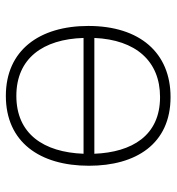

<svg xmlns="http://www.w3.org/2000/svg" viewBox="6 -584 589 640"><g transform="rotate(90 300.0 -264.5)"><path d="M300 10C454 10 533 -103 533 -267C533 -424 460 -539 304 -539C157 -539 67 -437 67 -265C67 -102 148 10 300 10ZM304 -504C433 -504 488 -410 493 -285H107C113 -423 184 -504 304 -504ZM300 -25C175 -25 111 -114 107 -249H493C488 -116 427 -25 300 -25Z"/></g></svg>

Font: Noto Sans Mono ExtraLight
Style: Regular
Weight: 200
Designer: Monotype Design Team
Foundry: Monotype Imaging Inc.
Version: Version 2.014